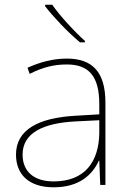

<svg xmlns="http://www.w3.org/2000/svg" viewBox="-20 -786 551 816"><path d="M202 -766H172V-759C207 -714 267 -650 320 -606H341V-612C296 -652 231 -723 202 -766ZM264 -537C205 -537 150 -522 97 -498L106 -472C163 -501 211 -512 264 -512C357 -512 402 -463 402 -343V-300L299 -294C142 -285 48 -234 48 -129C48 -45 102 10 208 10C316 10 372 -42 400 -103H402L406 0H428V-350C428 -480 373 -537 264 -537ZM301 -270 402 -275V-220C400 -99 341 -15 208 -15C123 -15 76 -58 76 -129C76 -222 165 -263 301 -270Z"/></svg>

Font: Noto Kufi Arabic Thin
Style: Regular
Weight: 100
Designer: Monotype Design Team, David Williams, Khaled Hosny
Foundry: Google LLC
Version: Version 2.109